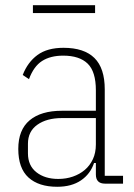

<svg xmlns="http://www.w3.org/2000/svg" viewBox="-20 -703 512 735"><path d="M382 0Q347 0 347 -35V-79H340Q326 -37 290 -12.5Q254 12 199 12Q128 12 89 -23.5Q50 -59 50 -133Q50 -206 93.5 -242.5Q137 -279 217 -279H347V-357Q347 -429 315.5 -459.5Q284 -490 222 -490Q173 -490 141 -469.5Q109 -449 91 -400L67 -416Q86 -465 123.5 -492.5Q161 -520 223 -520Q302 -520 341.5 -481Q381 -442 381 -361V-30H451V0ZM203 -18Q233 -18 259 -27Q285 -36 304.5 -52.5Q324 -69 335.5 -93.5Q347 -118 347 -150V-251H217Q159 -251 123 -225.5Q87 -200 87 -153V-116Q87 -69 119.5 -43.5Q152 -18 203 -18ZM106 -683H344V-653H106Z"/></svg>

Font: IBM Plex Sans Cond ExtLt
Style: Regular
Weight: 200
Width: 3
Designer: Mike Abbink, Paul van der Laan, Pieter van Rosmalen
Foundry: Bold Monday
Version: Version 1.3